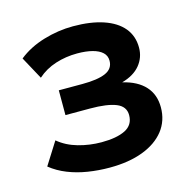

<svg xmlns="http://www.w3.org/2000/svg" viewBox="-84 -600 690 696"><g transform="rotate(-15 261.0 -252.0)"><path d="M245.5 12.5Q203.5 12.5 164 6.2Q124.5 0 89.8 -13.8Q55 -27.5 27 -50L80 -134Q111 -108 153.5 -96Q196 -84 240.5 -84Q297.5 -84 329.8 -100.2Q362 -116.5 362 -153.5Q362 -186 328.8 -199.5Q295.5 -213 231 -213H139V-306H227.5Q285 -306 314.8 -319Q344.5 -332 344.5 -362.5Q344.5 -381 331.5 -393.2Q318.5 -405.5 294.2 -411.8Q270 -418 237.5 -418Q195 -418 156 -405.5Q117 -393 88 -367L42 -451.5Q82.5 -484 137.8 -500.5Q193 -517 248.5 -517Q314.5 -517 362 -501Q409.5 -485 434.8 -454.5Q460 -424 460 -380.5Q460 -343.5 436.8 -315.2Q413.5 -287 368.5 -274.5Q423.5 -261.5 452 -230.2Q480.5 -199 480.5 -151Q480.5 -101 451.8 -64.2Q423 -27.5 370.2 -7.5Q317.5 12.5 245.5 12.5Z"/></g></svg>

Font: Geologica Cursive Medium
Style: Regular
Weight: 500
Designer: Sindre Bremnes, Frode Helland
Foundry: Monokrom Skriftforlag AS
Version: Version 1.010;gftools[0.9.28]